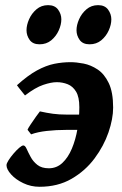

<svg xmlns="http://www.w3.org/2000/svg" viewBox="-20 -695 468 735"><path d="M4.9 -62.5Q4.9 -69.3 12.7 -81.5Q20.5 -93.8 31.7 -106.9Q43 -120.1 53.5 -129.2Q64 -138.2 69.3 -138.2Q76.2 -138.2 82 -125Q87.9 -111.8 97.2 -94.5Q106.4 -77.1 122.8 -64Q139.2 -50.8 167 -50.8Q196.8 -50.8 218.8 -71.3Q240.7 -91.8 255.1 -126Q269.5 -160.2 276.6 -201.7Q283.7 -243.2 283.7 -284.7Q283.7 -323.7 271.2 -344.2Q258.8 -364.7 239 -372.6Q219.2 -380.4 197.3 -380.4Q175.8 -380.4 145.5 -370.1Q115.2 -359.9 75.7 -329.6Q73.2 -332.5 66.4 -341.1Q59.6 -349.6 53 -357.9Q46.4 -366.2 44.9 -368.7Q86.4 -406.2 121.3 -425.3Q156.2 -444.3 187.7 -450.7Q219.2 -457 250 -457Q272 -457 299.8 -451.7Q327.6 -446.3 353.5 -429.2Q379.4 -412.1 396.2 -377.2Q413.1 -342.3 413.1 -283.2Q413.1 -240.2 395.3 -188.2Q377.4 -136.2 342 -88.6Q306.6 -41 253.9 -10.5Q201.2 20 131.3 20Q98.1 20 69.1 6.1Q40 -7.8 22.5 -27.3Q4.9 -46.9 4.9 -62.5ZM371.6 -230.5 358.9 -197.8H234.9Q194.8 -197.8 159.4 -193.8Q124 -189.9 99.1 -180.7L85.4 -198.2Q86.9 -203.1 97.2 -218.5Q107.4 -233.9 118.4 -249.3Q129.4 -264.6 132.8 -268.6Q159.2 -262.7 182.6 -259.5Q206.1 -256.3 235.8 -256.3H359.4ZM406.2 -621.1Q406.2 -600.6 396.2 -578.4Q386.2 -556.2 367.7 -540.8Q349.1 -525.4 322.8 -525.4Q296.9 -525.4 284.9 -542.2Q272.9 -559.1 272.9 -579.1Q272.9 -599.1 282.7 -621.3Q292.5 -643.6 311 -659.4Q329.6 -675.3 355.5 -675.3Q381.3 -675.3 393.8 -658.2Q406.2 -641.1 406.2 -621.1ZM214.8 -621.1Q214.8 -600.6 204.8 -578.4Q194.8 -556.2 176.3 -540.8Q157.7 -525.4 131.3 -525.4Q105.5 -525.4 93.5 -542.2Q81.5 -559.1 81.5 -579.1Q81.5 -599.1 91.3 -621.3Q101.1 -643.6 119.6 -659.4Q138.2 -675.3 164.1 -675.3Q189.9 -675.3 202.4 -658.2Q214.8 -641.1 214.8 -621.1Z"/></svg>

Font: Gentium Book Plus
Style: Bold Italic
Weight: 700
Italic angle: -8°
Designer: Victor Gaultney, Annie Olsen, Iska Routamaa, Becca Hirsbrunner
Foundry: SIL International
Version: Version 6.101